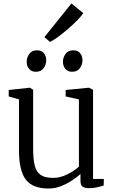

<svg xmlns="http://www.w3.org/2000/svg" viewBox="-20 -1070 662 1101"><path d="M491.5 9Q467.5 9 454.5 0.8Q441.5 -7.5 441.5 -33V-72Q421.5 -54 392.2 -34.8Q363 -15.5 328.8 -2.2Q294.5 11 258.5 11Q166.5 11 127.8 -40.5Q89 -92 89 -206V-500L30 -517V-554L151 -567H152L170 -555V-218Q170 -158.5 179 -121.5Q188 -84.5 212.5 -67.2Q237 -50 283.5 -50Q315 -50 343 -60.5Q371 -71 394 -85.8Q417 -100.5 432.5 -114V-500L356.5 -517V-554L489.5 -567H490.5L513.5 -555V-44H575.5L574.5 -6Q558 -1.5 538 3.8Q518 9 491.5 9ZM185 -658.5Q160.5 -658.5 146.8 -675Q133 -691.5 133 -716Q133 -740.5 148 -761Q163 -781.5 192 -781.5H193Q218 -781.5 231.5 -765Q245 -748.5 245 -724Q245 -699.5 230.2 -679Q215.5 -658.5 186 -658.5ZM393 -658.5Q368.5 -658.5 354.8 -675Q341 -691.5 341 -716Q341 -740.5 356 -761Q371 -781.5 400 -781.5H401Q426 -781.5 439.5 -765Q453 -748.5 453 -724Q453 -699.5 438.2 -679Q423.5 -658.5 394 -658.5ZM266.5 -830 234.5 -857 389.5 -1050 457.5 -995Q448 -979 424.2 -954.8Q400.5 -930.5 370.8 -904.8Q341 -879 313.2 -858.8Q285.5 -838.5 267.5 -830Z"/></svg>

Font: Merriweather Light 18pt Light
Style: Regular
Weight: 300
Version: Version 2.100